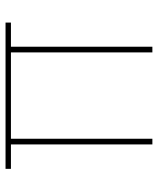

<svg xmlns="http://www.w3.org/2000/svg" viewBox="40 -596 557 676"><g transform="rotate(-90 318.0 -258.5)"><path d="M147 0V-498H61V-517H576V-498H491V0H471V-498H167V0Z"/></g></svg>

Font: DM Sans 11pt Thin
Style: Regular
Weight: 250
Version: Version 4.004;gftools[0.9.30]